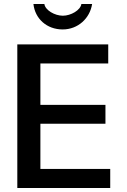

<svg xmlns="http://www.w3.org/2000/svg" viewBox="-20 -945 637 965"><path d="M524 -626V-722H67V0H534V-96H183V-323H510V-418H183V-626ZM148 -925C156 -851 215 -797 295 -797C372 -797 432 -853 443 -925H389C385 -894 336 -866 296 -866C255 -866 207 -894 203 -925Z"/></svg>

Font: Perun Medium
Style: Regular
Weight: 500
Foundry: Copyright (c) Stefan Peev, Context Ltd, 2016
Version: Version 1.089